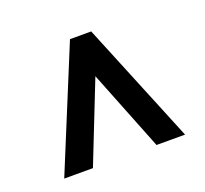

<svg xmlns="http://www.w3.org/2000/svg" viewBox="-74 -797 565 528"><g transform="rotate(-20 209.0 -533.5)"><path d="M208 -591.3 115.2 -356H31.2L177.2 -710.9H239.3L384.8 -356H301.3Z"/></g></svg>

Font: TypoPRO Roboto
Style: Regular
Weight: 400
Designer: Google
Version: Version 2.136; 2016